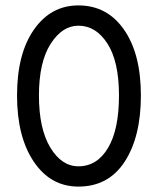

<svg xmlns="http://www.w3.org/2000/svg" viewBox="-20 -682 584 710"><path d="M43 -329Q43 -483 105.5 -572.5Q168 -662 270 -662Q376 -662 438.5 -572.5Q501 -483 501 -329Q501 -176 441 -84Q381 8 270 8Q167 8 105 -84Q43 -176 43 -329ZM270 -67Q339 -67 379.5 -135Q420 -203 420 -329Q420 -454 377.5 -520.5Q335 -587 270 -587Q210 -587 167 -519.5Q124 -452 124 -329Q124 -206 166 -136.5Q208 -67 270 -67Z"/></svg>

Font: Hind
Style: Regular
Weight: 400
Designer: Manushi Parikh, Satya Rajpurohit
Foundry: Indian Type Foundry
Version: Version 2.000;PS 1.0;hotconv 1.0.79;makeotf.lib2.5.61930